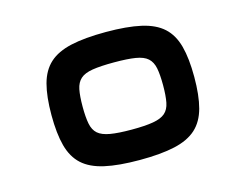

<svg xmlns="http://www.w3.org/2000/svg" viewBox="-90 -822 1180 922"><g transform="rotate(-15 500.0 -361.0)"><path d="M500 -43Q395 -43 326 -58.5Q257 -74 217.5 -110Q178 -146 161.5 -207.5Q145 -269 145 -361Q145 -453 161.5 -514.5Q178 -576 217.5 -612Q257 -648 326 -663.5Q395 -679 500 -679Q605 -679 674 -663.5Q743 -648 782.5 -612Q822 -576 838.5 -514.5Q855 -453 855 -361Q855 -269 838.5 -207.5Q822 -146 782.5 -110Q743 -74 674 -58.5Q605 -43 500 -43ZM500 -194Q567 -194 607 -201Q647 -208 667 -225.5Q687 -243 693.5 -276Q700 -309 700 -361Q700 -414 693.5 -446.5Q687 -479 667 -497Q647 -515 607 -521.5Q567 -528 500 -528Q433 -528 393 -521.5Q353 -515 333 -497Q313 -479 306.5 -446.5Q300 -414 300 -361Q300 -309 306.5 -276Q313 -243 333 -225.5Q353 -208 393 -201Q433 -194 500 -194Z"/></g></svg>

Font: Zen Maru Gothic Black
Style: Regular
Weight: 900
Designer: Yoshimichi Ohira
Foundry: Positype
Version: Version 1.001